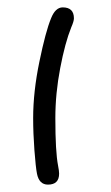

<svg xmlns="http://www.w3.org/2000/svg" viewBox="-20 -540 300 520"><path d="M69.8 -220.2Q69.8 -291.5 86.7 -373Q103.5 -454.6 118.2 -490.2Q129.9 -520 149.9 -520Q180.2 -520 180.2 -490.2Q180.2 -482.4 172.9 -465.8Q156.2 -424.3 143.1 -355.7Q129.9 -287.1 129.9 -220.2Q129.9 -129.4 137.2 -91.8Q140.1 -77.1 140.1 -69.8Q140.1 -40 109.9 -40Q85.9 -40 80.1 -69.8Q76.7 -86.9 73.2 -133.1Q69.8 -179.2 69.8 -220.2Z"/></svg>

Font: Pecita
Style: Book
Weight: 400
Width: 6
Version: Version 3.4.1